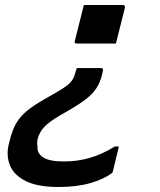

<svg xmlns="http://www.w3.org/2000/svg" viewBox="-20 -563 640 767"><path d="M315 -543H470Q481 -543 479 -532L443 -389H287Q275 -389 279 -400ZM213 184Q131 184 83.5 160.5Q36 137 20 98Q4 59 15 13L21 -10Q30 -45 45 -71Q60 -97 87 -119.5Q114 -142 158 -167L200 -191Q232 -209 248 -221.5Q264 -234 271.5 -248Q279 -262 284 -283L287 -291H383Q394 -291 391 -280L387 -262Q380 -234 366 -212Q352 -190 326.5 -169.5Q301 -149 256 -123L218 -101Q176 -76 157 -56Q138 -36 130 -7Q129 0 128.5 8Q128 16 130 22Q127 49 152 65.5Q177 82 235 82Q289 82 338 68Q387 54 439 22H455Q449 47 443 71.5Q437 96 431 121Q430 127 425 130Q394 153 340.5 168.5Q287 184 213 184Z"/></svg>

Font: Recursive Sn Lnr St Med
Style: Italic
Weight: 500
Italic angle: -15°
Version: Version 1.079;hotconv 1.0.112;makeotfexe 2.5.65598; ttfautoh